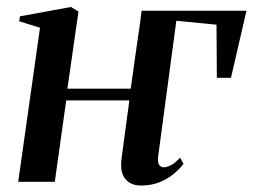

<svg xmlns="http://www.w3.org/2000/svg" viewBox="-20 -534 750 564"><path d="M364 -273.5Q366 -287.5 369.2 -310.5Q372.5 -333.5 376.2 -360.8Q380 -388 384 -415Q388 -442 391.2 -465.2Q394.5 -488.5 396 -502.5H704L658.5 -305.5H617L616 -461.5L498 -473L444.5 -74Q442.5 -55.5 448 -49Q453.5 -42.5 461 -42.5Q470 -42.5 482.5 -49Q495 -55.5 509 -71L519 -52.5Q507.5 -37.5 489.8 -22.8Q472 -8 448 1.5Q424 11 394 11Q364 11 348 -8.5Q332 -28 337 -68L360 -239H174.5L141 0H33.5L97.5 -452.5L36.5 -471.5L38.5 -486L188.5 -513.5L210.5 -500L178 -273.5Z"/></svg>

Font: Merriweather 144pt Medium
Style: Italic
Weight: 500
Italic angle: -7.8°
Version: Version 2.101